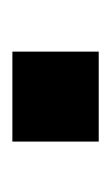

<svg xmlns="http://www.w3.org/2000/svg" viewBox="47 -474 183 318"><g transform="rotate(90 139.0 -314.5)"><path d="M65 -243V-386H214V-243Z"/></g></svg>

Font: Oxanium ExtraLight
Style: Bold
Weight: 700
Version: Version 2.000